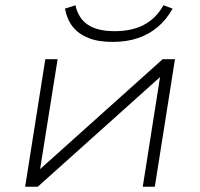

<svg xmlns="http://www.w3.org/2000/svg" viewBox="-20 -713 763 733"><path d="M76 0 153 -487H200L132 -61H126L601 -487H648L571 0H525L592 -425H598L124 0ZM410 -553Q355 -553 317.5 -568Q280 -583 258 -610.5Q236 -638 228 -680L268 -693Q279 -643 315.5 -618.5Q352 -594 418 -594Q484 -594 530 -618.5Q576 -643 604 -693L639 -680Q616 -639 583.5 -611Q551 -583 508 -568Q465 -553 410 -553Z"/></svg>

Font: Nunito Sans 10pt Expanded ExtraLight
Style: Italic
Weight: 250
Width: 7
Italic angle: -9°
Designer: Vernon Adams
Foundry: Vernon Adams
Version: Version 3.101;gftools[0.9.27]